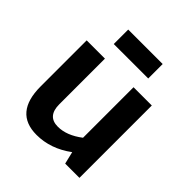

<svg xmlns="http://www.w3.org/2000/svg" viewBox="-190 -830 962 962"><g transform="rotate(45 291.5 -349.0)"><path d="M522.5 -512.7V0H421.4L405.8 -65.4Q317.4 0 218.3 0Q61 0 61 -186V-512.7H190.4V-189.5Q190.4 -104.5 264.6 -104.5Q327.6 -104.5 393.1 -154.8V-512.7ZM414.1 -698.2V-595.7H169.9V-698.2Z"/></g></svg>

Font: Voltera
Style: Bold
Weight: 700
Designer: Bernd Montag
Version: Version 1.301